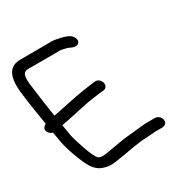

<svg xmlns="http://www.w3.org/2000/svg" viewBox="-166 -747 857 880"><g transform="rotate(-30 262.5 -306.5)"><path d="M455.7 -79H417.2C407.8 -79 398.4 -78.5 389.1 -77.4C353.9 -73.3 325.8 -71.3 291.8 -67.4C269.4 -64.9 200 -51.9 180.3 -48.9C157 -44.7 144.1 -49.4 138.4 -55.1C130.8 -62.7 118.1 -87.1 104.7 -126.8C91.2 -166.8 83.4 -193.7 81.5 -205.5L72 -262.4C83.6 -264.9 99.1 -267.9 114 -270.4C155.3 -278.3 218.8 -294.6 255.2 -298.8C279.6 -301.6 295.6 -303.6 304.3 -305.1L316.6 -306.1L317.1 -306.2C333.5 -309.2 337.5 -326 333.1 -338.8C329 -350.5 316.9 -363.1 301.2 -360.9L290.1 -359.9L289.8 -359.9C282 -358.6 264.8 -356.1 238.5 -352.6C189.9 -346 118.7 -328.8 62.7 -318.3C55.4 -364 47.9 -416.7 40.2 -477.2C33.6 -517.1 35.2 -541.4 40.6 -551.2C45.4 -560.1 52.3 -564 64.3 -564H208.9C222.6 -564 232.6 -565.5 241.3 -563.7C255.9 -560.7 272.3 -557.5 282 -551.8C295.2 -544.7 320.3 -538.6 326.9 -558.2C329 -564.3 328 -571.2 325.3 -577.8C315.6 -602.4 279.9 -610.9 238.7 -618.3C230.8 -619.8 213.7 -619.8 182.8 -619.5C152.4 -619.2 109.8 -619 55.1 -619C-4.8 -619 -20.2 -573.1 -19.6 -518.7C-19.4 -491.4 -9.6 -422.5 9.6 -306.5C4.7 -304.2 -2.7 -298.7 -5.9 -292C-13 -276.9 1.2 -258.8 18.4 -254L26.5 -205.5C33.7 -162.1 57.7 -95 77.6 -56.1C101 -10.2 127.1 1.7 168.9 6.8C191.5 9.8 290.7 -10.8 306.2 -12.6C331.6 -15.5 349.9 -20 372.6 -20H373L427.3 -24H458.4C468.5 -24 480.2 -25.7 485.7 -35.9C488.2 -40.5 488.7 -46.1 487.8 -51.5C485.3 -66.5 470.8 -79 455.7 -79Z"/></g></svg>

Font: MewTooHand
Style: BdCondLta
Weight: 400
Designer: Mew Too, Robert Jablonski
Version: Version 0.77